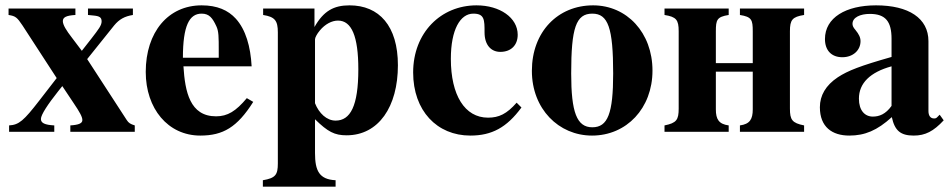

<svg xmlns="http://www.w3.org/2000/svg" viewBox="-20 -493 3561 718"><path d="M484 -24C468 -29 461 -33 454 -44L306 -272L407 -398C426 -421 446 -432 477 -437V-461H309V-437L329 -435C352 -433 360 -428 360 -413C360 -398 349 -384 322 -349L286 -303L249 -352C228 -379 215 -400 215 -414C215 -428 227 -435 262 -437V-461H12V-437C38 -433 44 -428 64 -398L192 -201L127 -117C69 -42 51 -26 14 -24V0H183V-24C147 -26 133 -33 133 -48C133 -64 159 -103 197 -151L213 -171L255 -108C278 -74 288 -56 288 -44C288 -32 275 -26 243 -24V0H484Z M664 -277C664 -397 688 -442 734 -442C763 -442 775 -425 789 -395C798 -376 798 -355 798 -303V-277ZM903 -126C862 -77 831 -58 788 -58C690 -58 672 -150 666 -245H921C917 -319 899 -382 862 -423C833 -455 792 -473 734 -473C609 -473 525 -373 525 -224C525 -87 608 14 729 14C814 14 867 -17 927 -112Z M1158 -346C1158 -352 1165 -366 1176 -379C1196 -403 1221 -416 1244 -416C1295 -416 1320 -357 1320 -234C1320 -96 1290 -42 1235 -42C1202 -42 1173 -69 1158 -107ZM1156 -461H964V-437C1008 -430 1019 -416 1019 -372V118C1019 160 1011 173 963 181V205H1235V181C1174 178 1158 146 1158 79V-47C1206 0 1231 13 1276 13C1396 13 1468 -94 1468 -249C1468 -396 1398 -473 1287 -473C1228 -473 1190 -452 1156 -392Z M1912 -109C1875 -67 1846 -53 1805 -53C1718 -53 1666 -137 1666 -273C1666 -382 1701 -442 1750 -442C1792 -442 1792 -419 1792 -372C1792 -324 1817 -299 1851 -299C1891 -299 1916 -324 1916 -363C1916 -427 1849 -473 1762 -473C1629 -473 1525 -371 1525 -222C1525 -79 1614 14 1739 14C1819 14 1875 -16 1930 -91Z M2195 -442C2254 -442 2273 -389 2273 -218C2273 -69 2253 -17 2195 -17C2137 -17 2116 -73 2116 -218C2116 -389 2134 -442 2195 -442ZM2198 -473C2066 -473 1969 -374 1969 -228C1969 -86 2069 14 2194 14C2323 14 2420 -88 2420 -229C2420 -371 2324 -473 2198 -473Z M2795 -84C2795 -47 2784 -29 2747 -24V0H2987V-24C2942 -33 2934 -45 2934 -87V-376C2934 -419 2943 -430 2987 -437V-461H2747V-437C2791 -430 2795 -419 2795 -376V-257H2657V-376C2657 -419 2661 -430 2705 -437V-461H2465V-437C2509 -430 2518 -419 2518 -376V-87C2518 -45 2510 -33 2465 -24V0H2705V-24C2668 -29 2657 -47 2657 -84V-225H2795Z M3314 -97C3292 -66 3268 -57 3244 -57C3214 -57 3192 -80 3192 -124C3192 -182 3234 -223 3314 -245ZM3494 -64 3484 -54C3481 -51 3478 -50 3473 -50C3459 -50 3452 -61 3452 -78V-339C3452 -425 3378 -473 3256 -473C3143 -473 3065 -427 3065 -347C3065 -305 3089 -279 3130 -279C3170 -279 3198 -305 3198 -339C3198 -353 3192 -365 3179 -381C3170 -391 3168 -398 3168 -404C3168 -428 3197 -441 3233 -441C3292 -441 3314 -412 3314 -348V-280C3198 -247 3151 -229 3113 -204C3068 -174 3046 -136 3046 -92C3046 -18 3092 14 3156 14C3214 14 3260 -5 3315 -55C3326 -4 3348 14 3397 14C3440 14 3471 -2 3509 -43Z"/></svg>

Font: XITS
Style: Bold
Weight: 700
Designer: MicroPress Inc., with final additions and corrections provided by Coen Hoffman, Elsevier (retired)
Version: Version 1.302